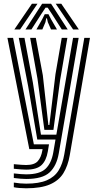

<svg xmlns="http://www.w3.org/2000/svg" viewBox="-20 -804 525 1035"><path d="M121 211Q103.2 211 84.4 209.4Q65.5 207.8 54.5 205.2V180.2Q70.8 183 88.6 184.5Q106.5 186 121 186Q190.5 186 232.4 167.9Q274.2 149.8 296 114.5Q317.8 79.2 326.5 28L434.5 -600H465L356 33Q346.2 90 321.6 129.8Q297 169.5 249 190.2Q201 211 121 211ZM121 110.5Q100.5 110.5 54.5 105.8V81Q80.8 83.2 95.2 84.4Q109.8 85.5 121 85.5Q164.8 85.5 183.4 65Q202 44.5 208.2 7.5L209.5 0H138L20 -600H50.5L162.5 -26H244.2L237.8 12.5Q229.5 61.5 203.8 86Q178 110.5 121 110.5ZM121 160.8Q108 160.8 90.5 159.4Q73 158 54.5 155.5V130.8Q97.5 135.8 121 135.8Q194 135.8 225.6 105.8Q257.2 75.8 267.2 17.8L279.2 -52H181L132 -338L81.2 -600H111.8L157.2 -359L200.8 -78H283.8L373.8 -600H404L296.8 22.8Q285.2 90.5 247 125.6Q208.8 160.8 121 160.8ZM219.2 -104 182.2 -379.2 142.5 -600H173L210.8 -398.5L240.8 -130H246L279 -404L312.8 -600H343.2L304.2 -373.2L268 -104ZM57.2 -645 152.2 -784H182.2L88.2 -645ZM117.2 -645 207.2 -784H255.2L345.2 -645H313.2L261.5 -726L237.2 -762.5H225.2L201 -725.8L149.2 -645ZM374.2 -645 280.2 -784H310.2L405.2 -645ZM176.2 -645 207.8 -700.8 221.2 -727.5H241.2L255 -700.8L287.2 -645H255.2L237.8 -684.5L233.2 -705.2H229.2L225 -684.5L208.2 -645Z"/></svg>

Font: Big Shoulders Inline Display Black
Style: Regular
Weight: 900
Designer: Patric King
Foundry: XO Type Co
Version: Version 1.000